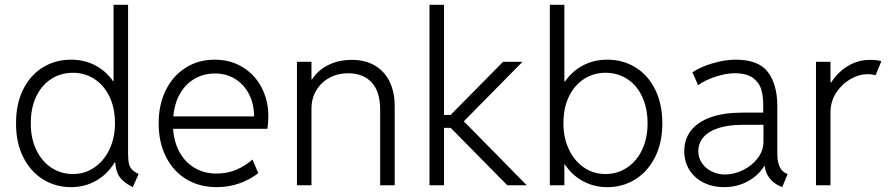

<svg xmlns="http://www.w3.org/2000/svg" viewBox="-20 -772 3701 800"><path d="M460.4 -94.7H457.5Q427.2 -45.4 380.1 -18.8Q333 7.8 276.4 7.8Q211.4 7.8 158.9 -24.9Q106.4 -57.6 76.4 -117.9Q46.4 -178.2 46.9 -257.8Q46.4 -338.4 76.2 -398.7Q106 -459 158.4 -491.2Q210.9 -523.4 276.4 -523.4Q330.6 -523.4 375.7 -500.2Q420.9 -477.1 451.2 -433.6H453.1V-752H513.7V-130.9Q513.7 -105.5 517.3 -90.3Q521 -75.2 530.3 -65.4Q539.6 -55.7 557.6 -46.9L533.2 7.8Q495.1 -11.7 478.8 -34.2Q462.4 -56.6 460.4 -94.7ZM459 -257.8Q459 -323.7 435.3 -371.3Q411.6 -418.9 371.8 -443.8Q332 -468.8 284.2 -468.8Q232.9 -468.8 192.9 -442.6Q152.8 -416.5 130.4 -368.7Q107.9 -320.8 108.4 -257.8Q107.9 -196.8 130.6 -148.7Q153.3 -100.6 193.4 -73.7Q233.4 -46.9 284.2 -46.9Q334 -46.9 373.8 -74.5Q413.6 -102.1 436.3 -150.1Q459 -198.2 459 -257.8Z M641.1 -257.8Q641.1 -336.9 671.1 -397Q701.2 -457 754.2 -490.2Q807.1 -523.4 874.5 -523.4Q940.9 -523.4 991.9 -491.7Q1043 -460 1070.6 -406.2Q1098.1 -352.5 1098.1 -288.1Q1098.1 -274.4 1096.9 -259Q1095.7 -243.7 1094.2 -235.4H701.2Q705.1 -178.7 729 -136.5Q752.9 -94.2 792.5 -71.5Q832 -48.8 882.3 -48.8Q928.7 -48.8 967.3 -65.9Q1005.9 -83 1031.7 -107.4L1056.2 -50.8Q1023.4 -24.4 978.5 -8.3Q933.6 7.8 882.3 7.8Q811.5 7.8 756.8 -25.1Q702.1 -58.1 671.6 -118.4Q641.1 -178.7 641.1 -257.8ZM1038.6 -287.1Q1038.6 -337.4 1018.3 -378.2Q998 -418.9 960.9 -442.4Q923.8 -465.8 875.5 -465.8Q829.6 -465.8 791.7 -444.3Q753.9 -422.9 730.5 -382.3Q707 -341.8 702.1 -287.1Z M1217.3 -514.6H1277.8V-441.4H1280.3Q1305.2 -480 1348.1 -501.2Q1391.1 -522.5 1445.8 -522.5Q1503.9 -522.5 1544.2 -497.6Q1584.5 -472.7 1604.5 -429.4Q1624.5 -386.2 1624.5 -331.1V0H1564V-317.4Q1563.5 -390.6 1528.6 -428.5Q1493.7 -466.3 1431.2 -466.8Q1387.7 -466.8 1352.8 -448Q1317.9 -429.2 1297.9 -395.5Q1277.8 -361.8 1277.8 -319.3V0H1217.3Z M1769.5 -752H1830.1V-293H1857.4L2076.2 -514.6H2157.2L1912.6 -266.6L2174.8 0H2093.8L1857.9 -239.3H1830.1V0H1769.5Z M2271 -752H2331.5V-432.6H2334.5Q2364.7 -476.6 2410.2 -500Q2455.6 -523.4 2510.3 -523.4Q2575.7 -523.4 2627.9 -491.2Q2680.2 -459 2710 -398.7Q2739.7 -338.4 2739.7 -257.8Q2739.7 -178.2 2709.7 -117.9Q2679.7 -57.6 2627.4 -24.9Q2575.2 7.8 2510.3 7.8Q2455.6 7.8 2409.7 -16.8Q2363.8 -41.5 2333.5 -86.9H2331.5V0H2271ZM2678.2 -257.8Q2678.2 -320.8 2656 -368.7Q2633.8 -416.5 2593.8 -442.6Q2553.7 -468.8 2502.4 -468.8Q2454.6 -468.8 2414.8 -443.8Q2375 -418.9 2351.3 -371.3Q2327.6 -323.7 2327.6 -257.8Q2327.6 -198.2 2350.1 -150.1Q2372.6 -102.1 2412.4 -74.5Q2452.1 -46.9 2502.4 -46.9Q2552.7 -46.9 2593 -73.7Q2633.3 -100.6 2655.8 -148.7Q2678.2 -196.8 2678.2 -257.8Z M2831.1 -142.6Q2831.1 -191.9 2859.1 -228Q2887.2 -264.2 2941.4 -283.4Q2995.6 -302.7 3072.3 -302.7H3160.2V-333Q3160.2 -369.6 3152.1 -398.4Q3144 -427.2 3117.7 -447Q3091.3 -466.8 3041 -466.8Q3005.9 -466.8 2961.9 -452.6Q2918 -438.5 2888.7 -417L2865.2 -470.7Q2899.4 -493.7 2950.2 -508.5Q3001 -523.4 3044.9 -523.4Q3140.6 -523.4 3179.4 -471.9Q3218.3 -420.4 3218.8 -333V-134.8Q3218.3 -66.4 3254.9 -49.8L3261.7 -46.9L3239.3 7.8L3226.6 2Q3201.2 -9.8 3185.3 -31.2Q3169.4 -52.7 3166.5 -79.1H3163.6Q3139.6 -40.5 3095.5 -16.4Q3051.3 7.8 2996.1 7.8Q2949.7 7.8 2911.9 -11Q2874 -29.8 2852.5 -64Q2831.1 -98.1 2831.1 -142.6ZM3002 -44.9Q3039.6 -45.4 3076.4 -63.5Q3113.3 -81.5 3137.2 -113Q3161.1 -144.5 3161.1 -182.6V-252H3075.2Q3016.1 -252 2974.6 -238.8Q2933.1 -225.6 2911.6 -200.9Q2890.1 -176.3 2889.6 -142.6Q2889.6 -114.3 2904.8 -92.3Q2919.9 -70.3 2945.6 -57.6Q2971.2 -44.9 3002 -44.9Z M3379.9 -514.6H3440.4V-428.7H3443.4Q3470.7 -471.2 3512.7 -496.8Q3554.7 -522.5 3604.5 -522.5Q3637.7 -522.5 3652.3 -516.6L3627.9 -458Q3618.2 -462.9 3592.8 -462.9Q3559.6 -462.9 3523.9 -442.6Q3488.3 -422.4 3464.4 -386Q3440.4 -349.6 3440.4 -303.7V0H3379.9Z"/></svg>

Font: Reddit Sans Fudge Light
Style: Regular
Weight: 300
Designer: Stephen Hutchings
Foundry: Reddit
Version: Version 1.013